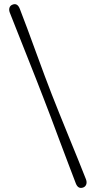

<svg xmlns="http://www.w3.org/2000/svg" viewBox="-20 -776 468 939"><path d="M192.5 -297Q207.5 -259.5 228.5 -203.2Q249.5 -147 272.5 -85.5Q295.5 -24 316.5 31Q337.5 86 351 121.5Q362.5 150.5 388 140.5Q398.5 136 402 125.2Q405.5 114.5 400.5 101Q384.5 60 361.8 4Q339 -52 314.5 -112Q290 -172 268.5 -225.5Q247 -279 233 -315Q219 -350 199 -404Q179 -458 156.8 -518.5Q134.5 -579 113.8 -635.5Q93 -692 77 -732.5Q65 -763.5 40.5 -753Q29.5 -748.5 26.2 -737.8Q23 -727 28 -714Q42 -678.5 63.8 -623.5Q85.5 -568.5 109.8 -507.5Q134 -446.5 156 -390.8Q178 -335 192.5 -297Z"/></svg>

Font: Fraunces 72pt S100 Light
Style: Regular
Weight: 300
Version: Version 1.000; ttfautohint (v1.8.3)